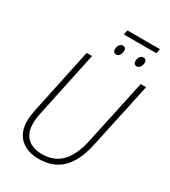

<svg xmlns="http://www.w3.org/2000/svg" viewBox="-230 -1076 1065 1200"><g transform="rotate(30 302.5 -476.5)"><path d="M320 -930H554L561 -963H326ZM340 -797C361 -797 373 -821 373 -843C373 -858 365 -867 350 -867C327 -867 317 -843 317 -823C317 -807 325 -797 340 -797ZM488 -797C509 -797 521 -821 521 -843C521 -858 513 -867 498 -867C476 -867 465 -843 465 -823C465 -807 474 -797 488 -797ZM248 10C388 10 468 -76 503 -241L605 -714H566L465 -245C434 -100 366 -26 250 -26C161 -26 106 -73 106 -164C106 -185 109 -214 115 -242L215 -714H176L76 -242C70 -212 66 -184 66 -161C66 -50 137 10 248 10Z"/></g></svg>

Font: Noto Sans SemiCondensed ExtraLight
Style: Italic
Weight: 200
Width: 4
Italic angle: -12°
Designer: Monotype Design Team
Foundry: Monotype Imaging Inc.
Version: Version 2.013